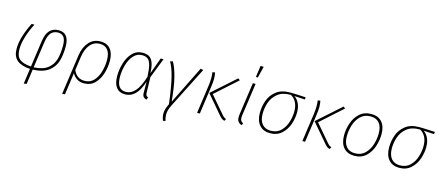

<svg xmlns="http://www.w3.org/2000/svg" viewBox="-58 -1432 5351 2318"><g transform="rotate(15 2618.0 -273.0)"><path d="M645 -362Q645 -259 622 -180.5Q599 -102 530 -48.5Q461 5 332 10L306 196L271 200L298 10Q187 3 133 -43.5Q79 -90 79 -185Q79 -326 177 -520H212Q167 -434 140 -346Q113 -258 113 -187Q113 -100 159 -63.5Q205 -27 302 -21L349 -354Q374 -531 514 -531Q645 -531 645 -362ZM382 -345 336 -20Q449 -25 509.5 -72.5Q570 -120 590.5 -192.5Q611 -265 611 -362Q611 -436 586.5 -469Q562 -502 514 -502Q461 -502 428 -467Q395 -432 382 -345Z M1205 -332Q1205 -254 1181.5 -175.5Q1158 -97 1105.5 -43.5Q1053 10 970 10Q919 10 882 -14Q845 -38 824 -78L786 196L751 200L821 -296Q836 -402 892 -466.5Q948 -531 1039 -531Q1119 -531 1162 -478.5Q1205 -426 1205 -332ZM1169 -332Q1169 -415 1135.5 -458Q1102 -501 1038 -501Q963 -501 916 -445Q869 -389 854 -290L830 -119Q871 -21 970 -21Q1042 -21 1086.5 -71.5Q1131 -122 1150 -193.5Q1169 -265 1169 -332Z M1716 -316 1790 -520H1825L1728 -270L1733 -74Q1734 -51 1742 -41Q1750 -31 1765 -26L1751 5Q1727 -1 1713 -17Q1699 -33 1699 -67L1698 -205Q1660 -92 1608 -41Q1556 10 1484 10Q1413 10 1375 -38Q1337 -86 1337 -181Q1337 -259 1360.5 -340Q1384 -421 1435.5 -476Q1487 -531 1565 -531Q1615 -531 1646.5 -511.5Q1678 -492 1695.5 -445Q1713 -398 1716 -316ZM1372 -181Q1372 -21 1486 -21Q1548 -21 1599.5 -76Q1651 -131 1693 -264Q1689 -358 1675.5 -409Q1662 -460 1635.5 -480.5Q1609 -501 1564 -501Q1500 -501 1456.5 -450.5Q1413 -400 1392.5 -326Q1372 -252 1372 -181Z M2053 -50 2288 -526 2322 -518 2064 -9Q2045 28 2036.5 58Q2028 88 2028 117Q2028 154 2041 194L2011 200Q1993 154 1993 113Q1993 59 2029 -12Q2004 -219 1975 -336Q1946 -453 1908 -516L1941 -525Q1977 -463 2006 -352Q2035 -241 2053 -50Z M2662 -38 2464 -270 2757 -531 2781 -513 2508 -268 2685 -61Q2702 -41 2713 -32.5Q2724 -24 2741 -18L2727 8Q2706 2 2692.5 -8Q2679 -18 2662 -38ZM2434 -355Q2441 -408 2441 -450Q2441 -487 2436 -522L2468 -527Q2476 -483 2476 -450Q2476 -404 2467 -347L2418 0H2384Z M2918 -111Q2916 -89 2916 -82Q2916 -58 2925 -44.5Q2934 -31 2954 -21L2941 5Q2909 -7 2895.5 -26.5Q2882 -46 2882 -80Q2882 -101 2884 -113L2942 -520H2976ZM3017 -744 2982 -602H2958L2978 -746Z M3116 -198Q3116 -275 3142 -350Q3168 -425 3233 -476.5Q3298 -528 3406 -528Q3463 -528 3602 -520L3598 -492L3467 -500Q3505 -474 3527 -427.5Q3549 -381 3549 -317Q3549 -244 3523.5 -169Q3498 -94 3441 -42Q3384 10 3297 10Q3211 10 3163.5 -45Q3116 -100 3116 -198ZM3514 -318Q3514 -386 3490 -432Q3466 -478 3423 -502H3413Q3316 -502 3257 -453.5Q3198 -405 3174.5 -335.5Q3151 -266 3151 -196Q3151 -112 3189 -66.5Q3227 -21 3297 -21Q3375 -21 3423.5 -69.5Q3472 -118 3493 -186.5Q3514 -255 3514 -318Z M3978 -38 3780 -270 4073 -531 4097 -513 3824 -268 4001 -61Q4018 -41 4029 -32.5Q4040 -24 4057 -18L4043 8Q4022 2 4008.5 -8Q3995 -18 3978 -38ZM3750 -355Q3757 -408 3757 -450Q3757 -487 3752 -522L3784 -527Q3792 -483 3792 -450Q3792 -404 3783 -347L3734 0H3700Z M4168 -198Q4168 -273 4193.5 -349.5Q4219 -426 4276 -478.5Q4333 -531 4421 -531Q4507 -531 4554.5 -478Q4602 -425 4602 -327Q4602 -252 4577 -174.5Q4552 -97 4495.5 -43.5Q4439 10 4349 10Q4263 10 4215.5 -44.5Q4168 -99 4168 -198ZM4567 -326Q4567 -411 4529.5 -456Q4492 -501 4421 -501Q4343 -501 4294 -452Q4245 -403 4224 -333Q4203 -263 4203 -196Q4203 -112 4241 -66.5Q4279 -21 4349 -21Q4426 -21 4475 -69.5Q4524 -118 4545.5 -188Q4567 -258 4567 -326Z M4731 -198Q4731 -275 4757 -350Q4783 -425 4848 -476.5Q4913 -528 5021 -528Q5078 -528 5217 -520L5213 -492L5082 -500Q5120 -474 5142 -427.5Q5164 -381 5164 -317Q5164 -244 5138.5 -169Q5113 -94 5056 -42Q4999 10 4912 10Q4826 10 4778.5 -45Q4731 -100 4731 -198ZM5129 -318Q5129 -386 5105 -432Q5081 -478 5038 -502H5028Q4931 -502 4872 -453.5Q4813 -405 4789.5 -335.5Q4766 -266 4766 -196Q4766 -112 4804 -66.5Q4842 -21 4912 -21Q4990 -21 5038.5 -69.5Q5087 -118 5108 -186.5Q5129 -255 5129 -318Z"/></g></svg>

Font: FiraGO UltraLight
Style: Italic
Weight: 200
Italic angle: -8°
Designer: bBox Type GmbH
Foundry: bBox Type GmbH
Version: Version 1.001